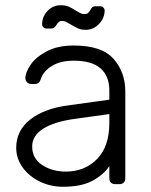

<svg xmlns="http://www.w3.org/2000/svg" viewBox="-20 -704 576 734"><path d="M221 10Q173 10 132 -10Q91 -30 66.5 -64Q42 -98 42 -139Q42 -205 95.5 -247Q149 -289 240 -301L398 -323V-358Q398 -413 364.5 -442.5Q331 -472 262 -472Q211 -472 178.5 -452Q146 -432 137 -404Q133 -392 127.5 -387.5Q122 -383 113 -383H99Q90 -383 83.5 -389.5Q77 -396 77 -405Q77 -427 97 -456.5Q117 -486 159 -508Q201 -530 262 -530Q369 -530 414 -479Q459 -428 459 -355V-22Q459 -12 453 -6Q447 0 437 0H420Q410 0 404 -6Q398 -12 398 -22V-69Q376 -36 333.5 -13Q291 10 221 10ZM231 -48Q304 -48 351 -96Q398 -144 398 -234V-268L269 -250Q187 -239 145 -212Q103 -185 103 -144Q103 -98 141.5 -73Q180 -48 231 -48ZM308 -590Q291 -590 279.5 -595Q268 -600 251 -610Q243 -615 234.5 -619.5Q226 -624 218 -624Q210 -624 205.5 -620.5Q201 -617 196 -609Q188 -595 177 -595H157Q150 -595 145.5 -600Q141 -605 141 -611Q141 -640 161.5 -662Q182 -684 212 -684Q229 -684 241.5 -679Q254 -674 269 -664Q277 -659 285.5 -654.5Q294 -650 303 -650Q311 -650 315.5 -653.5Q320 -657 325 -665Q329 -673 333 -676.5Q337 -680 344 -680H364Q371 -680 375.5 -675Q380 -670 380 -664Q380 -635 358.5 -612.5Q337 -590 308 -590Z"/></svg>

Font: Rubik AZ
Style: Regular
Weight: 300
Designer: Hubert and Fischer
Foundry: Hubert & Fischer
Version: Version 2.000